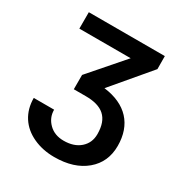

<svg xmlns="http://www.w3.org/2000/svg" viewBox="-169 -652 918 970"><g transform="rotate(30 290.5 -167.5)"><path d="M198.7 -236.8V-153.3H268.6C364.3 -153.3 415.5 -113.8 415.5 -16.1C415.5 18.1 403.3 45.4 379.4 66.4C355.5 87.4 323.2 97.7 283.7 97.7C248.5 97.7 219.7 86.9 197.8 65.4C175.3 43.5 164.1 17.1 164.1 -14.2H45.4C45.4 27.8 55.7 64.5 75.7 95.7C95.7 126.5 124 150.4 161.1 167.5C198.2 184.6 239.3 192.9 283.7 192.9C360.4 192.9 420.9 173.8 466.3 135.7C511.7 97.7 534.2 46.9 534.2 -16.1C534.2 -140.6 462.4 -219.2 330.1 -235.4L513.7 -452.6L513.2 -528.3H69.8V-432.6H369.1Z"/></g></svg>

Font: Roboto Medium
Style: Regular
Weight: 500
Designer: Google
Version: Version 2.137; 2017